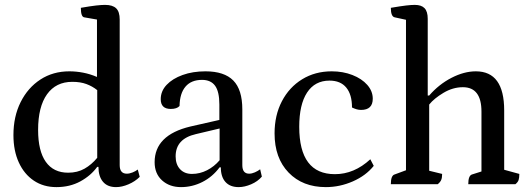

<svg xmlns="http://www.w3.org/2000/svg" viewBox="-20 -754 2178 786"><path d="M211 12Q158 12 118.5 -14.5Q79 -41 57 -89Q35 -137 35 -201Q35 -277 64.5 -336Q94 -395 145.5 -428.5Q197 -462 264 -462Q292 -462 320.5 -456.5Q349 -451 377 -439V-674L325 -683Q311 -685 311 -722Q351 -729 373.5 -731.5Q396 -734 410 -734Q441 -734 455.5 -720Q470 -706 470 -674V-78Q470 -43 499 -43Q510 -43 522.5 -48Q535 -53 544 -60L552 -30Q533 -11 506 0.5Q479 12 455 12Q420 12 401.5 -10Q383 -32 383 -71H378Q352 -35 309 -11.5Q266 12 211 12ZM259 -47Q297 -47 326 -63.5Q355 -80 378 -108V-385Q358 -401 333.5 -410Q309 -419 276 -419Q209 -419 172.5 -368Q136 -317 136 -222Q136 -136 167.5 -91.5Q199 -47 259 -47Z M721 12Q674 12 643.5 -15.5Q613 -43 613 -90Q613 -201 759 -236L878 -263V-326Q878 -379 860.5 -403Q843 -427 807 -427Q763 -427 739.5 -399.5Q716 -372 715 -320Q704 -308 679 -308Q638 -308 638 -348Q638 -381 662 -406.5Q686 -432 727.5 -447Q769 -462 821 -462Q898 -462 935 -424.5Q972 -387 972 -306V-78Q972 -43 1000 -43Q1011 -43 1023.5 -48.5Q1036 -54 1045 -61L1052 -31Q1035 -11 1008 0.5Q981 12 957 12Q922 12 903 -9Q884 -30 884 -69H879Q850 -30 808.5 -9Q767 12 721 12ZM766 -42Q798 -42 827.5 -57Q857 -72 879 -98V-228L782 -205Q699 -186 699 -114Q699 -81 717 -61.5Q735 -42 766 -42Z M1314 12Q1219 12 1161.5 -47.5Q1104 -107 1104 -208Q1104 -282 1134 -339.5Q1164 -397 1217 -429.5Q1270 -462 1338 -462Q1384 -462 1422.5 -447Q1461 -432 1483.5 -406.5Q1506 -381 1506 -350Q1506 -304 1458 -304Q1448 -304 1438.5 -307Q1429 -310 1421 -314Q1421 -367 1397.5 -395.5Q1374 -424 1329 -424Q1269 -424 1237 -375Q1205 -326 1205 -235Q1205 -41 1351 -41Q1430 -41 1496 -102L1510 -75Q1478 -35 1424.5 -11.5Q1371 12 1314 12Z M1580 0Q1580 -36 1596 -40L1642 -57V-673L1596 -683Q1580 -686 1580 -722Q1621 -729 1642.5 -731.5Q1664 -734 1678 -734Q1705 -734 1718 -720.5Q1731 -707 1731 -677V-363H1737Q1777 -409 1828.5 -435.5Q1880 -462 1928 -462Q2044 -462 2044 -302V-59L2106 -42Q2106 -26 2103 -17Q2100 -8 2090 0H1897Q1897 -36 1913 -40L1951 -52V-297Q1951 -397 1875 -397Q1834 -397 1795.5 -374Q1757 -351 1737 -326V-55L1790 -42Q1790 -26 1786 -17Q1782 -8 1772 0Z"/></svg>

Font: Petrona Medium
Style: Regular
Weight: 500
Designer: Ringo R. Seeber
Foundry: Ringo R. Seeber
Version: Version 2.001; ttfautohint (v1.8.3)